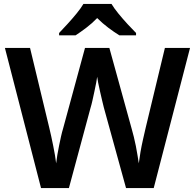

<svg xmlns="http://www.w3.org/2000/svg" viewBox="-20 -958 993 978"><path d="M948 -714 763 0H622L509 -410Q505 -425 500 -447Q495 -469 489.5 -492.5Q484 -516 480 -536.5Q476 -557 475 -567Q474 -557 470 -536.5Q466 -516 461 -492.5Q456 -469 451 -446.5Q446 -424 441 -408L331 0H189L5 -714H133L231 -307Q236 -287 241 -263.5Q246 -240 251 -215.5Q256 -191 260 -167.5Q264 -144 266 -126Q268 -145 272 -168.5Q276 -192 281 -216.5Q286 -241 291 -263.5Q296 -286 301 -302L413 -714H537L651 -301Q656 -284 661.5 -261.5Q667 -239 672 -214.5Q677 -190 680.5 -167Q684 -144 687 -126Q690 -151 695.5 -183Q701 -215 708.5 -248Q716 -281 722 -307L820 -714ZM548 -938Q561 -916 583.5 -888.5Q606 -861 630 -835Q654 -809 673 -790V-778H588Q562 -794 532 -816.5Q502 -839 475 -866Q449 -839 420 -817Q391 -795 365 -778H281V-790Q300 -810 323.5 -835.5Q347 -861 369.5 -888.5Q392 -916 405 -938Z"/></svg>

Font: Noto Sans Devanagari SemiBold
Style: Regular
Weight: 600
Version: Version 2.003